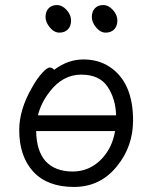

<svg xmlns="http://www.w3.org/2000/svg" viewBox="-20 -721 602 759"><path d="M444 -640Q444 -618 431.5 -605Q419 -592 398 -592Q377 -592 360 -612.5Q343 -633 343 -654Q343 -675 355 -688Q367 -701 388 -701Q409 -701 426.5 -681.5Q444 -662 444 -640ZM261 -640Q261 -618 248.5 -605Q236 -592 215 -592Q194 -592 177 -612.5Q160 -633 160 -654Q160 -675 172 -688Q184 -701 205 -701Q226 -701 243.5 -681.5Q261 -662 261 -640ZM194 -445Q249 -486 309 -486Q369 -486 413 -457Q506 -396 506 -245Q506 -143 444 -66Q378 18 272.5 18Q167 18 111.5 -42.5Q56 -103 56 -207Q56 -287 106 -374Q126 -410 146 -432Q166 -454 176.5 -454Q187 -454 194 -445ZM267 -43Q316 -43 354.5 -69.5Q393 -96 416 -142Q429 -169 435 -203H123Q124 -125 160 -84Q198 -43 267 -43ZM130 -265H439Q437 -330 406 -377Q374 -426 301 -426Q228 -426 176 -358Q142 -314 130 -265Z"/></svg>

Font: LXGW WenKai Lite
Style: Regular
Weight: 400
Designer: LXGW / Fontworks Inc.
Foundry: LXGW / Fontworks Inc.
Version: Version 1.511; March 25, 2025